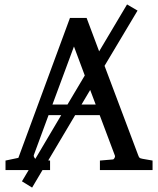

<svg xmlns="http://www.w3.org/2000/svg" viewBox="-20 -768 714 867"><path d="M431.2 0V-43L488.8 -47.9Q493.7 -47.9 497.1 -54.4Q500.5 -61 499 -64.9L430.2 -248H319.3L197.8 -43.5L206.1 -43V0H171.9L125 79.1L79.1 50.8L109.4 0H4.9V-43L63 -55.2L295.9 -687H371.1L427.7 -536.1L553.7 -748L601.1 -720.2L452.1 -470.7L603 -69.8Q606.4 -59.6 609.6 -56.2Q612.8 -52.7 624 -50.8L668.9 -43V0ZM314 -558.1 216.8 -295.9H284.7L362.8 -427.2ZM132.8 -67.9Q131.8 -64.9 132.8 -61.5Q133.8 -58.1 136.2 -54.7Q137.7 -52.7 139.6 -50.8L256.3 -248H199.2ZM412.1 -295.9 387.2 -361.8 348.1 -295.9Z"/></svg>

Font: Charis SIL
Style: Regular
Weight: 400
Foundry: SIL International
Version: Version 4.112